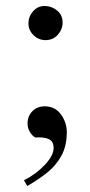

<svg xmlns="http://www.w3.org/2000/svg" viewBox="-20 -457 300 641"><path d="M132 -323Q109 -323 92 -339.5Q75 -356 75 -379Q75 -402 90.5 -419.5Q106 -437 129 -437Q152 -437 170.5 -422Q189 -407 189 -382Q189 -359 173 -341Q157 -323 132 -323ZM60 145Q101 124 130 93Q159 62 159 37Q159 15 143 7.5Q127 0 98 2Q88 -3 80 -16Q72 -29 72 -45Q72 -69 88 -85.5Q104 -102 129 -102Q164 -102 183.5 -75Q203 -48 203 -16Q203 31 184.5 64Q166 97 136 120.5Q106 144 71 164Z"/></svg>

Font: Sedan SC
Style: Regular
Weight: 400
Designer: Sebastian Salazar
Foundry: Sebastian Salazar
Version: Version 1.100; ttfautohint (v1.8.4.7-5d5b)